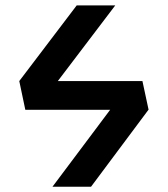

<svg xmlns="http://www.w3.org/2000/svg" viewBox="-20 -712 640 732"><path d="M180 0 425.5 -327.5 546 -293.5 327 0ZM76.5 -293.5 53.5 -403H523L546.5 -293.5ZM175 -369.5 53.5 -403 272.5 -691.5H419.5Z"/></svg>

Font: Fira Code Light SemiBold
Style: Regular
Weight: 600
Monospace: yes
Version: Version 5.002